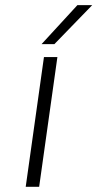

<svg xmlns="http://www.w3.org/2000/svg" viewBox="-20 -720 375 740"><path d="M130.9 0H79.1L149.4 -500H201.2ZM140.1 -549.8 278.3 -700.2H335.4L189.5 -549.8Z"/></svg>

Font: Fivo Sans Light
Style: Regular
Weight: 300
Designer: Alexander Slobzheninov
Foundry: Alexander Slobzheninov
Version: 1.0